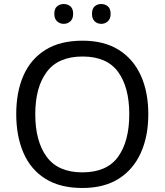

<svg xmlns="http://www.w3.org/2000/svg" viewBox="-20 -979 821 958"><path d="M720 -409Q720 -299 682.5 -216Q645 -133 572 -87Q499 -41 391 -41Q280 -41 206.5 -87Q133 -133 97 -216.5Q61 -300 61 -410Q61 -520 97 -602Q133 -684 206.5 -730Q280 -776 392 -776Q499 -776 572 -730.5Q645 -685 682.5 -602.5Q720 -520 720 -409ZM156 -409Q156 -274 213 -196.5Q270 -119 391 -119Q513 -119 569 -196.5Q625 -274 625 -409Q625 -544 569 -620.5Q513 -697 392 -697Q271 -697 213.5 -620.5Q156 -544 156 -409ZM251 -910Q251 -936 265 -947.5Q279 -959 298 -959Q317 -959 331 -947.5Q345 -936 345 -910Q345 -885 331 -872.5Q317 -860 298 -860Q279 -860 265 -872.5Q251 -885 251 -910ZM439 -910Q439 -936 452.5 -947.5Q466 -959 485 -959Q504 -959 518 -947.5Q532 -936 532 -910Q532 -885 518 -872.5Q504 -860 485 -860Q466 -860 452.5 -872.5Q439 -885 439 -910Z"/></svg>

Font: Noto Sans Tamil UI
Style: Regular
Weight: 400
Designer: Jelle Bosma - Monotype Design Team
Foundry: Monotype Imaging Inc.
Version: Version 2.004; ttfautohint (v1.8.4.7-5d5b)